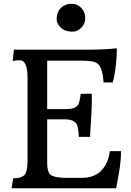

<svg xmlns="http://www.w3.org/2000/svg" viewBox="-20 -1015 708 1035"><path d="M466.3 -293 465.3 -277.3H405.3Q401.9 -332.5 392.6 -346.7Q376 -371.6 332.5 -371.6H234.4V-136.2Q234.4 -88.9 252.4 -73.2Q270 -58.1 328.1 -56.2H421.4Q519 -56.2 556.2 -140.6Q567.9 -167 571.8 -200.2H632.3Q632.3 -144.5 621.1 -83L606.4 0H42.5L50.8 -53.7Q99.6 -53.7 114.7 -75.2Q128.4 -93.8 128.4 -149.9V-596.2Q128.4 -690.4 85.9 -690.4Q68.4 -690.4 48.8 -686L54.7 -747.1H433.6Q551.3 -747.1 609.9 -754.9Q609.9 -676.8 594.7 -598.6Q590.8 -580.1 587.9 -570.3H538.1Q533.2 -649.4 507.8 -670.4Q493.7 -682.1 470.9 -685.1Q448.2 -688 414.1 -688H234.4V-426.8H335.4Q384.3 -426.8 399.4 -447.8Q409.2 -460.9 415 -509.3L474.6 -509.8L475.1 -483.9Q475.1 -421.9 466.3 -293ZM308.6 -972.7Q331.5 -994.6 364.7 -994.6Q396.5 -994.6 418 -972.7Q439.5 -950.2 439.5 -917.5Q439.5 -886.2 418 -865.2Q396 -844.2 372.1 -844.2Q331.5 -844.2 308.6 -865.2Q285.6 -886.2 285.6 -910.2Q285.6 -934.1 291.7 -948.2Q297.9 -962.4 308.6 -972.7Z"/></svg>

Font: HeadlandOne
Style: Regular
Weight: 400
Designer: Gary Lonergan
Foundry: Sorkin Type Co.
Version: Version 1.002